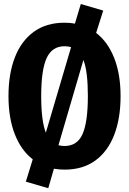

<svg xmlns="http://www.w3.org/2000/svg" viewBox="-20 -844 655 975"><path d="M307.7 -728.7Q334.9 -728.7 360.5 -724.1L390.3 -823.6L504.1 -790.3L468.2 -676.9Q527.7 -631.3 560 -549.2Q592.3 -467.2 592.3 -355.9Q592.3 -243.1 560 -159.2Q527.7 -75.4 464.4 -29Q401 17.4 307.7 17.4Q280 17.4 253.8 12.8L225.1 111.8L111.3 78.5L146.2 -34.9Q87.2 -80.5 55.1 -162.6Q23.1 -244.6 23.1 -355.9Q23.1 -468.7 55.4 -552.3Q87.7 -635.9 151.3 -682.3Q214.9 -728.7 307.7 -728.7ZM307.7 -609.2Q244.6 -609.2 216.9 -549.2Q189.2 -489.2 189.2 -355.9Q189.2 -229.7 212.8 -170.3L341 -604.6Q326.2 -609.2 307.7 -609.2ZM426.2 -355.9Q426.2 -417.4 420.8 -463.1Q415.4 -508.7 403.6 -539.5L276.9 -106.7Q290.8 -102.6 307.7 -102.6Q372.3 -102.6 399.2 -163.3Q426.2 -224.1 426.2 -355.9Z"/></svg>

Font: Fira Code
Style: Bold
Weight: 700
Monospace: yes
Designer: Carrois Corporate, Edenspiekermann AG, Nikita Prokopov
Foundry: Carrois Corporate, Edenspiekermann AG, Nikita Prokopov
Version: Version 6.000; ttfautohint (v1.8.2) -l 8 -r 50 -G 200 -x 14 